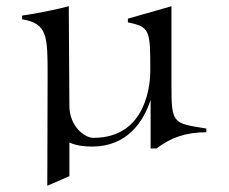

<svg xmlns="http://www.w3.org/2000/svg" viewBox="-20 -474 736 617"><path d="M132 123 203 92V-16C225 -6 251 -3 276 -3C389 -3 441 -83 464 -153V3H483C528 -31 576 -49 643 -49V-61C534 -78 531 -77 531 -203V-454L391 -414V-402C462 -388 463 -376 463 -247C463 -214 456 -31 280 -31C251 -31 203 -69 203 -134L201 -454C133 -436 54 -424 51 -424V-412C133 -399 133 -356 133 -232Z"/></svg>

Font: Cantique Normal
Style: Regular
Weight: 400
Designer: Sébastien Hayez
Foundry: Sébastien Hayez & Ariel Martín Pérez
Version: Version 1.000;hotconv 1.0.109;makeotfexe 2.5.65596